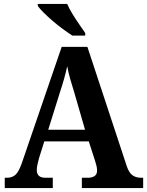

<svg xmlns="http://www.w3.org/2000/svg" viewBox="-20 -951 744 971"><path d="M4 0V-52H15Q40 -52 57 -66Q74 -80 90 -125L292 -714H422L621 -111Q632 -78 649.5 -65Q667 -52 694 -52H704V0H394V-52H425Q445 -52 458 -60.5Q471 -69 471 -89Q471 -101 467.5 -114Q464 -127 461 -137L429 -236H204L177 -150Q174 -138 170 -121Q166 -104 166 -91Q166 -72 176.5 -62Q187 -52 211 -52H247V0ZM224 -295H410L356 -482Q345 -517 335.5 -550Q326 -583 320 -616Q313 -584 304 -552Q295 -520 284 -487ZM346 -771Q324 -785 297.5 -804.5Q271 -824 245.5 -846Q220 -868 200 -888Q180 -908 171 -921V-931H320Q329 -909 345.5 -882Q362 -855 380 -829Q398 -803 411 -784V-771Z"/></svg>

Font: Noto Serif Sinhala SemiCondensed
Style: Bold
Weight: 700
Width: 4
Designer: Jelle Bosma - Monotype Design Team
Foundry: Monotype Imaging Inc.
Version: Version 2.007; ttfautohint (v1.8.4.7-5d5b)